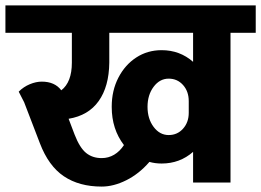

<svg xmlns="http://www.w3.org/2000/svg" viewBox="-55 -673 963 708"><path d="M888 -552H795V0H657V-113Q608 -70 541 -70Q517 -70 496 -76Q458 -32 411 -8.5Q364 15 320 15Q237 15 180.5 -23Q124 -61 92 -145L34 -296L14 -335Q32 -353 55 -362.5Q78 -372 99 -372Q147 -372 171 -340Q210 -370 210 -442V-552H-35V-653H888ZM402 -138Q357 -197 357 -278V-279V-280Q357 -339 381.5 -386.5Q406 -434 447.5 -461Q489 -488 541 -488Q608 -488 657 -445V-552H348V-442Q347 -354 309 -300.5Q271 -247 198 -235L220 -177Q239 -128 262.5 -109Q286 -90 320 -90Q345 -90 366 -102.5Q387 -115 402 -138ZM641 -257V-300Q641 -336 620 -359.5Q599 -383 567 -383Q534 -383 511.5 -353Q489 -323 489 -279Q489 -235 511.5 -205Q534 -175 567 -175Q599 -175 620 -198.5Q641 -222 641 -257Z"/></svg>

Font: Akshar SemiBold
Style: Regular
Weight: 600
Designer: Tall Chai
Foundry: Tall Chai
Version: Version 1.000